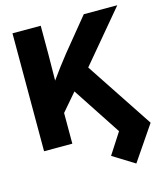

<svg xmlns="http://www.w3.org/2000/svg" viewBox="-134 -830 989 1144"><g transform="rotate(-15 360.5 -258.0)"><path d="M180.2 -136.7V-323.2Q203.1 -359.9 226.1 -392.6Q249 -425.3 274.2 -458.5Q299.3 -491.7 328.6 -528.8L491.2 -727.5H697.8L392.1 -363.3L377 -365.7ZM51.3 0V-727.5H225.6V-548.3L223.6 -352.1L225.6 -268.1V0ZM563.5 212.9 429.7 129.9 513.7 0 309.1 -311.5 416 -441.9 708.5 0Z"/></g></svg>

Font: Inter 24pt ExtraBold
Style: Regular
Weight: 800
Designer: Rasmus Andersson
Foundry: rsms
Version: Version 4.001;git-66647c0bb